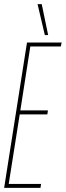

<svg xmlns="http://www.w3.org/2000/svg" viewBox="-21 -905 317 925"><path d="M-1 0 109 -700H276L272 -681H125L77 -373H210L207 -354H74L21 -19H177L174 0ZM195 -736 160 -885H180L211 -736Z"/></svg>

Font: Georama
Style: Italic
Weight: 400
Width: 2
Italic angle: -9°
Designer: Jean-Baptiste Levee
Foundry: Production Type
Version: Version 1.000